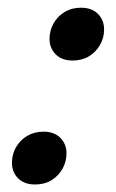

<svg xmlns="http://www.w3.org/2000/svg" viewBox="-20 -470 302 498"><path d="M93 -128.5Q120.5 -128.5 136.5 -112.5Q152.5 -96.5 152.5 -72.5Q152.5 -50.5 142 -32Q131.5 -13.5 113.5 -2.5Q95.5 8.5 71 8.5Q43 8.5 27 -7.5Q11 -23.5 11 -47.5Q11 -70 21.5 -88.2Q32 -106.5 50.5 -117.5Q69 -128.5 93 -128.5ZM190 -450Q218 -450 234 -434Q250 -418 250 -393.5Q250 -372 239.5 -353.5Q229 -335 210.8 -324Q192.5 -313 168 -313Q140.5 -313 124.5 -329Q108.5 -345 108.5 -369Q108.5 -391 119 -409.5Q129.5 -428 147.8 -439Q166 -450 190 -450Z"/></svg>

Font: Newsreader 16pt 16pt Medium
Style: Italic
Weight: 500
Italic angle: -17°
Version: Version 1.003